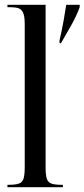

<svg xmlns="http://www.w3.org/2000/svg" viewBox="-20 -780 352 800"><path d="M228 -611Q238 -655 245 -694Q252 -733 256 -760H312V-750Q299 -714 276.5 -674Q254 -634 234 -600H228ZM11 0V-10H17Q44 -10 58.5 -15Q73 -20 78 -35.5Q83 -51 83 -83V-680Q83 -713 76 -727.5Q69 -742 56 -746Q43 -750 23 -750H11V-760H170V-83Q170 -51 175 -35.5Q180 -20 194.5 -15Q209 -10 236 -10H242V0Z"/></svg>

Font: Noto Serif Display ExtraCondensed
Style: Regular
Weight: 400
Width: 2
Designer: Monotype Design Team
Foundry: Monotype Imaging Inc.
Version: Version 2.009